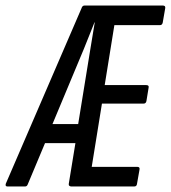

<svg xmlns="http://www.w3.org/2000/svg" viewBox="-50 -675 618 695"><path d="M-23 0Q-32 0 -29 -10L245 -645Q248 -655 256 -655H539Q550 -655 548 -645L539 -593Q537 -584 529 -584H364L329 -367H479Q490 -367 488 -358L480 -309Q478 -300 470 -300H319L282 -71H447Q457 -71 455 -61L446 -10Q445 0 436 0H208Q204 0 201 -2.5Q198 -5 199 -10L223 -157H113L51 -9Q48 0 41 0ZM140 -226H233L277 -497Q282 -527 285.5 -548.5Q289 -570 293 -594H292Q282 -570 273 -546.5Q264 -523 254 -499Z"/></svg>

Font: Sofia Sans Extra Condensed Medium
Style: Italic
Weight: 500
Italic angle: -9°
Version: Version 4.100